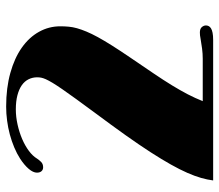

<svg xmlns="http://www.w3.org/2000/svg" viewBox="-66 -674 740 649"><g transform="rotate(-90 304.5 -350.0)"><path d="M18.6 0Q21 -19.5 27.1 -40.8Q33.2 -62 44.2 -87.2Q55.2 -112.3 72.3 -142.8Q89.4 -173.3 113.8 -211.2Q138.2 -249 171.1 -295.4Q204.1 -341.8 246.6 -398.9Q273.9 -436 293.7 -463.1Q313.5 -490.2 326.9 -509.8Q340.3 -529.3 348.4 -542.7Q356.4 -556.2 360.6 -565.4Q364.7 -574.7 366 -581.5Q367.2 -588.4 367.2 -594.7Q367.2 -610.4 360.6 -623.8Q354 -637.2 340.6 -646.7Q327.1 -656.2 306.6 -661.6Q286.1 -667 258.8 -667Q233.4 -667 207.3 -661.1Q181.2 -655.3 158.4 -645.5Q135.7 -635.7 118.4 -622.8Q101.1 -609.9 92.3 -595.2Q87.9 -588.4 81.1 -581.5Q74.2 -574.7 63 -574.7Q54.7 -574.7 49.8 -580.3Q44.9 -585.9 44.9 -595.7Q44.9 -608.4 57.6 -623.3Q70.3 -638.2 91.8 -652.3Q109.4 -663.6 130.4 -672.4Q151.4 -681.2 174.1 -687.3Q196.8 -693.4 220.7 -696.5Q244.6 -699.7 268.1 -699.7Q331.5 -699.7 382.1 -685.5Q432.6 -671.4 467.5 -646.7Q502.4 -622.1 521 -588.6Q539.6 -555.2 539.6 -516.6Q539.6 -502 538.3 -488.3Q537.1 -474.6 533 -460Q528.8 -445.3 521.7 -428.2Q514.6 -411.1 502.9 -389.6Q491.2 -368.2 474.4 -341.6Q457.5 -314.9 434.6 -281.2Q403.8 -235.8 380.6 -201.7Q357.4 -167.5 340.1 -139.2Q322.8 -110.8 309.8 -85.9Q296.9 -61 286.6 -35.2H429.7Q446.8 -35.2 463.9 -37.4Q481 -39.6 494.1 -42Q503.9 -43.9 509 -44.4Q514.2 -44.9 518.6 -44.9Q531.2 -44.9 536.9 -38.3Q542.5 -31.7 542.5 -24.4Q542.5 -19.5 540.3 -15.1Q538.1 -10.7 532.7 -7.3Q527.3 -3.9 517.8 -2Q508.3 0 493.2 0H18.6Z"/></g></svg>

Font: Limelight
Style: Regular
Weight: 400
Designer: Nicole Fally with help from Eben Sorkin
Foundry: Nicole Fally with help from Eben Sorkin
Version: Version 1.002